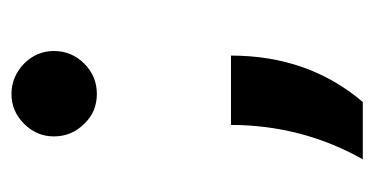

<svg xmlns="http://www.w3.org/2000/svg" viewBox="-179 -360 653 335"><g transform="rotate(-90 147.5 -192.5)"><path d="M97 -116Q97 -55 82 3Q67 61 37 114H137Q218 19 218 -116ZM151 -350Q182 -350 204 -372Q226 -394 226 -425Q226 -455 204 -477Q181 -499 151 -499Q121 -499 99 -477Q77 -455 77 -425Q77 -394 99 -372Q120 -350 151 -350Z"/></g></svg>

Font: Unageo
Style: SemiBold
Weight: 600
Designer: Richard Sepsi
Foundry: Richard Sepsi
Version: Version 2.000